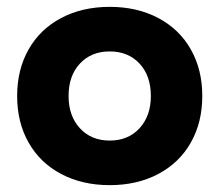

<svg xmlns="http://www.w3.org/2000/svg" viewBox="-20 -530 640 560"><path d="M570 -250Q570 -173 536.5 -114Q503 -55 441.5 -22.5Q380 10 300 10Q220 10 158.5 -22.5Q97 -55 63.5 -114Q30 -173 30 -250Q30 -327 63.5 -386Q97 -445 158.5 -477.5Q220 -510 300 -510Q380 -510 441.5 -477.5Q503 -445 536.5 -386Q570 -327 570 -250ZM420 -250Q420 -309 387 -344.5Q354 -380 300 -380Q246 -380 213 -344.5Q180 -309 180 -250Q180 -192 213 -156Q246 -120 300 -120Q354 -120 387 -156Q420 -192 420 -250Z"/></svg>

Font: Goli Bold
Style: Regular
Weight: 700
Designer: jaikishan Patel
Foundry: MagicType
Version: Version 1.000